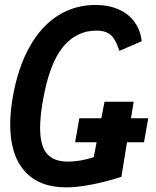

<svg xmlns="http://www.w3.org/2000/svg" viewBox="-20 -764 640 790"><path d="M375.5 -638Q295 -638 239.5 -571.2Q184 -504.5 157 -353Q145 -285.5 145 -238Q145 -164 173.2 -131.5Q201.5 -99 259.5 -99Q308 -99 365.5 -117L377.5 -178.5H289L306.5 -277.5H397L410 -345.5H530L519 -277.5H590L572.5 -178.5H502.5L479.5 -36.5Q412.5 -15 354 -4Q295.5 7 252.5 7Q141 7 81.5 -59.8Q22 -126.5 22 -251.5Q22 -305.5 33 -366.5Q54.5 -488.5 102.8 -573.2Q151 -658 219.8 -700.8Q288.5 -743.5 371.5 -743.5Q429 -743.5 470.5 -724.2Q512 -705 535.2 -671.2Q558.5 -637.5 563 -594.5L471 -554.5Q461 -586.5 449 -604.5Q437 -622.5 419.8 -630.2Q402.5 -638 375.5 -638Z"/></svg>

Font: JuliaMono ExtraBoldItalic
Style: Regular
Weight: 800
Italic angle: -9°
Monospace: yes
Designer: cormullion
Foundry: corm
Version: Version 0.049; ttfautohint (v1.8.4)